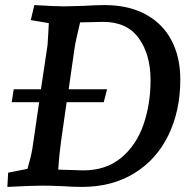

<svg xmlns="http://www.w3.org/2000/svg" viewBox="-20 -730 764 755"><path d="M12 -51 88 -66Q102 -114 107 -144L134 -328H26L34 -379H141L167 -553L170 -601L172 -639L101 -651L115 -710Q198 -705 232 -705L311 -707Q355 -710 391 -710Q485 -710 552 -674Q619 -638 654 -572Q689 -506 689 -417Q689 -295 642.5 -199Q596 -103 508.5 -49Q421 5 302 5Q263 5 225 2Q175 0 148 0Q107 0 9 5ZM242 -62 307 -60Q397 -60 456.5 -109.5Q516 -159 544 -239.5Q572 -320 572 -415Q572 -516 525.5 -580Q479 -644 386 -644L295 -642Q276 -563 273 -539L250 -379H401L388 -328H242L220 -174Q212 -115 209 -63Z"/></svg>

Font: Andada Pro SemiBold
Style: Italic
Weight: 600
Italic angle: -6.99998°
Designer: Carolina Giovagnoli
Foundry: Huerta Tipografica
Version: Version 3.005